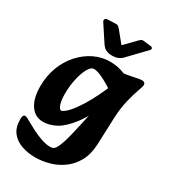

<svg xmlns="http://www.w3.org/2000/svg" viewBox="-220 -806 1001 1133"><g transform="rotate(30 280.5 -239.5)"><path d="M207 221Q157 221 114 206Q71 191 45 158Q19 125 19 70Q19 38 34 38Q42 38 53.5 44Q65 50 77 57Q96 68 127 84Q158 100 192 111.5Q226 123 253 123Q264 123 273 119Q282 115 291 99.5Q300 84 311 50.5Q322 17 335 -42L396 -313L378 -337L379 -465Q443 -473 478 -481Q513 -489 526 -489Q550 -489 550 -468Q550 -460 537.5 -426Q525 -392 511.5 -337Q498 -282 495 -210L488 -30Q485 40 458 88Q431 136 389.5 165.5Q348 195 300 208Q252 221 207 221ZM143 16Q87 16 55.5 -30.5Q24 -77 24 -157Q24 -230 47.5 -291Q71 -352 111.5 -396.5Q152 -441 203 -465.5Q254 -490 309 -490Q352 -490 387.5 -478.5Q423 -467 448 -455L419 -321Q392 -339 360.5 -358.5Q329 -378 299 -391.5Q269 -405 248 -405Q228 -405 210.5 -373Q193 -341 182.5 -292.5Q172 -244 172 -193Q172 -149 181 -122Q190 -95 203 -95Q214 -95 240.5 -120.5Q267 -146 307 -210.5Q347 -275 396 -393L427 -283Q374 -163 325 -98Q276 -33 231 -8.5Q186 16 143 16ZM478 -667Q485 -675 482 -681.5Q479 -688 469 -689L417 -695Q409 -696 403 -692Q397 -688 392 -683L318 -607L257 -682Q253 -687 245.5 -694Q238 -701 224 -700L171 -698Q158 -697 154.5 -689.5Q151 -682 155 -674L230 -560Q243 -541 260 -533.5Q277 -526 300 -526Q323 -526 339.5 -533Q356 -540 365 -549Z"/></g></svg>

Font: Alkatra
Style: Bold
Weight: 700
Designer: Suman Bhandary
Version: Version 1.100;gftools[0.9.22]